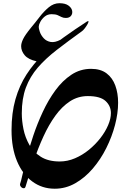

<svg xmlns="http://www.w3.org/2000/svg" viewBox="-20 -857 790 1170"><path d="M341.8 -837.4Q377.4 -837.4 396.5 -823.7Q415.5 -810.1 419.4 -792.5Q423.3 -774.9 413.3 -761.2Q403.3 -747.6 380.9 -747.6Q365.7 -747.6 354.7 -753.4Q343.8 -759.3 330.6 -764.9Q317.4 -770.5 294.4 -770.5Q270 -770.5 252.7 -756.3Q235.4 -742.2 226.1 -724.6Q216.8 -707 216.3 -696.8Q215.3 -683.1 222.9 -662.1Q230.5 -641.1 246.8 -623.5Q263.2 -606 288.6 -601.3Q314 -596.7 348.6 -614.7L202.6 -483.4Q152.3 -494.6 130.6 -520.3Q108.9 -545.9 108.9 -575.7Q108.9 -593.8 120.8 -618.9Q132.8 -644 169.9 -689.5Q193.8 -717.8 220.2 -752.4Q246.6 -787.1 276.9 -812.3Q307.1 -837.4 341.8 -837.4ZM535.2 -437.5Q592.8 -437.5 629.2 -410.2Q665.5 -382.8 682.6 -335.9Q699.7 -289.1 699.7 -231Q699.7 -167 680.9 -95.2Q662.1 -23.4 627.7 45.4Q593.3 114.3 545.4 170.2Q497.6 226.1 439 259.5Q380.4 293 313.5 293Q236.3 293 176.8 249Q117.2 205.1 83.7 125Q50.3 44.9 50.3 -63Q50.3 -168.9 74.2 -252.4Q98.1 -335.9 141.4 -402.8Q184.6 -469.7 242.2 -524.9Q299.8 -580.1 367.7 -628.9Q435.5 -677.7 508.8 -725.1Q519 -731.9 519.3 -726.3Q519.5 -720.7 512.9 -709Q506.3 -697.3 497.1 -685.1Q487.8 -672.9 479 -666.5Q394 -605.5 326.2 -553Q258.3 -500.5 210.7 -445.6Q163.1 -390.6 137.9 -323.5Q112.8 -256.3 112.8 -166Q112.8 -121.1 123 -70.3Q133.3 -19.5 158.7 25.4Q184.1 70.3 229.2 98.6Q274.4 127 343.8 127Q391.1 127 436.5 107.7Q481.9 88.4 521.5 56.2Q561 23.9 591.3 -14.9Q621.6 -53.7 638.7 -93.8Q655.8 -133.8 655.8 -168Q655.8 -211.4 623.3 -241.5Q590.8 -271.5 515.1 -271.5Q455.1 -271.5 406.2 -239.5Q357.4 -207.5 317.4 -152.1Q277.3 -96.7 244.9 -25.9Q212.4 44.9 185.5 123.8Q158.7 202.6 135.7 280.3Q132.3 291.5 122.6 290Q112.8 288.6 106 279.3Q99.1 270 104 258.3Q107.4 250 116.7 208.5Q126 167 142.3 104.2Q158.7 41.5 183.1 -31.2Q207.5 -104 241 -175.8Q274.4 -247.6 317.6 -306.6Q360.8 -365.7 415 -401.6Q469.2 -437.5 535.2 -437.5Z"/></svg>

Font: Awami Nastaliq
Style: Regular
Weight: 400
Designer: Peter Martin, SIL International
Foundry: SIL International
Version: Version 3.100